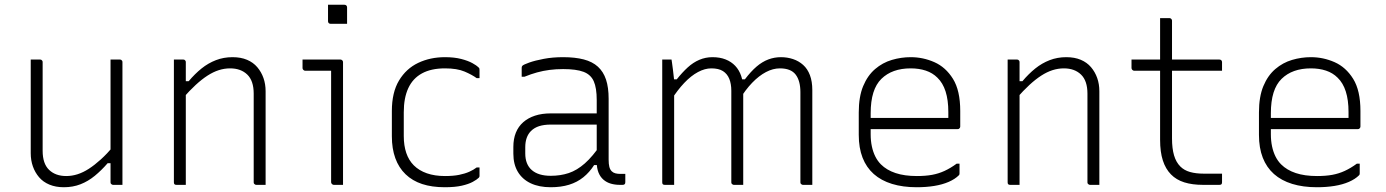

<svg xmlns="http://www.w3.org/2000/svg" viewBox="-20 -776 5820 806"><path d="M148 -526Q152 -526 154 -524.5Q156 -523 157.5 -521Q159 -519 159 -515Q159 -469 159 -422.5Q159 -376 159 -329.5Q159 -283 159 -236.5Q159 -190 159 -143Q159 -89 186 -63Q213 -37 258 -37Q282 -37 305.5 -44.5Q329 -52 353 -67.5Q377 -83 403 -106.5Q429 -130 457 -163V-91H432Q406 -61 378 -38Q350 -15 318 -2.5Q286 10 248 10Q214 10 187.5 -1Q161 -12 144 -32Q127 -52 118 -77.5Q109 -103 109 -133Q109 -178 109 -222.5Q109 -267 109 -312Q109 -357 109 -401Q109 -433 109 -464Q109 -495 109 -526Q119 -526 128.5 -526Q138 -526 148 -526ZM483 -526Q487 -526 489 -524.5Q491 -523 492.5 -521Q494 -519 494 -515Q494 -446 494 -377Q494 -308 494 -238.5Q494 -169 494 -100Q494 -76 494 -56.5Q494 -37 494 -22.5Q494 -8 494 0Q488 0 481.5 0Q475 0 468.5 0Q462 0 455 0Q452 0 449.5 -1.5Q447 -3 445.5 -5Q444 -7 444 -11Q444 -97 444 -183Q444 -269 444 -355Q444 -441 444 -526Q451 -526 457.5 -526Q464 -526 470.5 -526Q477 -526 483 -526Z M1095 0Q1085 0 1075.5 0Q1066 0 1056 0Q1053 0 1050.5 -1.5Q1048 -3 1046.5 -5Q1045 -7 1045 -11Q1045 -73 1045 -135Q1045 -197 1045 -259Q1045 -321 1045 -383Q1045 -437 1018 -463Q991 -489 946 -489Q922 -489 898.5 -481.5Q875 -474 851 -458.5Q827 -443 801.5 -419.5Q776 -396 747 -363V-435H772Q798 -466 826 -488.5Q854 -511 886.5 -523.5Q919 -536 956 -536Q991 -536 1017 -525Q1043 -514 1060 -494Q1077 -474 1086 -448.5Q1095 -423 1095 -393Q1095 -345 1095 -297Q1095 -249 1095 -201.5Q1095 -154 1095 -106Q1095 -79 1095 -52.5Q1095 -26 1095 0ZM760 0Q754 0 747.5 0Q741 0 734.5 0Q728 0 721 0Q718 0 716 -0.5Q714 -1 712.5 -2.5Q711 -4 710.5 -6Q710 -8 710 -11Q710 -63 710 -115Q710 -167 710 -218.5Q710 -270 710 -322Q710 -374 710 -426Q710 -462 710 -488Q710 -514 710 -526Q717 -526 723.5 -526Q730 -526 736.5 -526Q743 -526 749 -526Q753 -526 755 -524.5Q757 -523 758.5 -521Q760 -519 760 -515Q760 -430 760 -344Q760 -258 760 -172Q760 -86 760 0Z M1370 -11Q1370 -58 1370 -104.5Q1370 -151 1370 -198Q1370 -245 1370 -292Q1370 -339 1370 -385.5Q1370 -432 1370 -479H1350Q1339 -479 1328 -479Q1317 -479 1305.5 -479Q1294 -479 1283 -479Q1272 -479 1261 -479Q1257 -479 1253.5 -482.5Q1250 -486 1250 -490Q1250 -499 1250 -508Q1250 -517 1250 -526Q1266 -526 1282 -526Q1298 -526 1314 -526Q1330 -526 1345.5 -526Q1361 -526 1377 -526Q1393 -526 1409 -526Q1412 -526 1414.5 -524.5Q1417 -523 1418.5 -520.5Q1420 -518 1420 -515Q1420 -461 1420 -407.5Q1420 -354 1420 -301Q1420 -248 1420 -194.5Q1420 -141 1420 -87Q1420 -73 1420 -58.5Q1420 -44 1420 -29.5Q1420 -15 1420 0Q1410 0 1400.5 0Q1391 0 1381 0Q1377 0 1373.5 -3.5Q1370 -7 1370 -11ZM1357 -756Q1366 -756 1374.5 -756Q1383 -756 1391.5 -756Q1400 -756 1408.5 -756Q1417 -756 1426 -756Q1431 -756 1434 -753Q1437 -750 1437 -745V-676Q1428 -676 1419.5 -676Q1411 -676 1402.5 -676Q1394 -676 1385.5 -676Q1377 -676 1368 -676Q1363 -676 1360 -679Q1357 -682 1357 -687Z M1848 -536Q1887 -536 1916 -528.5Q1945 -521 1963 -511Q1981 -501 1988 -494Q1992 -490 1992.5 -488Q1993 -486 1993 -481Q1993 -473 1993 -464.5Q1993 -456 1993 -448H1981Q1962 -462 1930.5 -475.5Q1899 -489 1848 -489Q1790 -489 1751.5 -468Q1713 -447 1694 -406Q1675 -365 1675 -305V-205Q1675 -165 1685.5 -134Q1696 -103 1717 -82Q1739 -60 1772 -48.5Q1805 -37 1848 -37Q1883 -37 1907.5 -42Q1932 -47 1950 -55Q1968 -63 1981 -73H1993Q1993 -64 1993 -55.5Q1993 -47 1993 -38Q1993 -36 1992.5 -34Q1992 -32 1990 -30Q1982 -22 1964.5 -12.5Q1947 -3 1918.5 3.5Q1890 10 1847 10Q1793 10 1752 -3.5Q1711 -17 1682.5 -44.5Q1654 -72 1639.5 -112Q1625 -152 1625 -204V-310Q1625 -388 1655 -438Q1685 -488 1735.5 -512Q1786 -536 1848 -536Z M2535 -361Q2535 -330 2535 -298Q2535 -266 2535 -233.5Q2535 -201 2535 -169Q2535 -137 2535 -106Q2535 -87 2538 -75.5Q2541 -64 2548 -57Q2554 -51 2563 -48.5Q2572 -46 2584 -46Q2586 -46 2588.5 -46Q2591 -46 2593 -46H2605Q2605 -37 2605 -28.5Q2605 -20 2605 -11Q2605 -5 2602 -2.5Q2599 0 2594 0Q2589 0 2587 0Q2585 0 2582 0Q2562 0 2544.5 -5Q2527 -10 2513.5 -21.5Q2500 -33 2492.5 -51.5Q2485 -70 2485 -97Q2485 -135 2485 -178Q2485 -221 2485 -259Q2485 -275 2485 -291.5Q2485 -308 2485 -324Q2485 -340 2485 -356Q2485 -407 2472.5 -435Q2460 -463 2429.5 -474.5Q2399 -486 2344 -486Q2314 -486 2287 -482.5Q2260 -479 2234.5 -472Q2209 -465 2182 -454H2170Q2170 -464 2170 -473Q2170 -482 2170 -492Q2170 -495 2171 -497Q2172 -499 2173 -500Q2178 -505 2202 -513.5Q2226 -522 2263 -529Q2300 -536 2344 -536Q2394 -536 2430.5 -526.5Q2467 -517 2490 -496Q2513 -475 2524 -442Q2535 -409 2535 -361ZM2185 -132Q2185 -86 2212.5 -62Q2240 -38 2292 -38Q2333 -38 2367.5 -49.5Q2402 -61 2435 -90Q2468 -119 2504 -172V-83H2474Q2455 -53 2429 -32Q2403 -11 2369 -0.5Q2335 10 2292 10Q2243 10 2208 -6.5Q2173 -23 2154 -54.5Q2135 -86 2135 -131V-159Q2135 -193 2145.5 -219Q2156 -245 2176.5 -263Q2197 -281 2226 -290.5Q2255 -300 2292 -300Q2326 -300 2358 -300Q2390 -300 2423.5 -300Q2457 -300 2495 -300Q2503 -300 2506.5 -294Q2510 -288 2511 -277.5Q2512 -267 2512 -253Q2470 -253 2436.5 -253Q2403 -253 2369.5 -253Q2336 -253 2292 -253Q2264 -253 2243.5 -246.5Q2223 -240 2209 -226Q2197 -214 2191 -197Q2185 -180 2185 -158Z M3390 0Q3384 0 3377.5 0Q3371 0 3364.5 0Q3358 0 3351 0Q3348 0 3345.5 -1.5Q3343 -3 3341.5 -5Q3340 -7 3340 -11Q3340 -53 3340 -95Q3340 -137 3340 -177.5Q3340 -218 3340 -255.5Q3340 -293 3340 -327Q3340 -361 3340 -389Q3340 -437 3320 -463Q3300 -489 3254 -489Q3225 -489 3195.5 -473.5Q3166 -458 3137.5 -428.5Q3109 -399 3083 -356L3080 -443H3107Q3132 -476 3156 -496.5Q3180 -517 3205.5 -526.5Q3231 -536 3258 -536Q3285 -536 3309 -528Q3333 -520 3351.5 -503.5Q3370 -487 3380 -460.5Q3390 -434 3390 -398Q3390 -370 3390 -336Q3390 -302 3390 -263Q3390 -224 3390 -182.5Q3390 -141 3390 -99Q3390 -74 3390 -49.5Q3390 -25 3390 0ZM3100 0Q3094 0 3087.5 0Q3081 0 3074.5 0Q3068 0 3061 0Q3058 0 3055.5 -1.5Q3053 -3 3051.5 -5Q3050 -7 3050 -11Q3050 -54 3050 -96Q3050 -138 3050 -178.5Q3050 -219 3050 -257Q3050 -295 3050 -330Q3050 -365 3050 -395Q3050 -424 3041.5 -445Q3033 -466 3015 -477.5Q2997 -489 2966 -489Q2939 -489 2910 -473.5Q2881 -458 2852.5 -428Q2824 -398 2796 -354V-443H2821Q2844 -472 2867 -493Q2890 -514 2916 -525Q2942 -536 2971 -536Q3002 -536 3026 -526.5Q3050 -517 3066.5 -499.5Q3083 -482 3091.5 -457Q3100 -432 3100 -400Q3100 -359 3100 -312Q3100 -265 3100 -214Q3100 -163 3100 -109Q3100 -55 3100 0ZM2810 0Q2805 0 2800 0Q2795 0 2790.5 0Q2786 0 2781 0Q2776 0 2771 0Q2768 0 2766 -0.5Q2764 -1 2762.5 -2.5Q2761 -4 2760.5 -6Q2760 -8 2760 -11Q2760 -80 2760 -149Q2760 -218 2760 -287.5Q2760 -357 2760 -426Q2760 -462 2760 -488Q2760 -514 2760 -526Q2765 -526 2770 -526Q2775 -526 2779.5 -526Q2784 -526 2789 -526Q2794 -526 2799 -526Q2799 -526 2801 -513Q2803 -500 2805 -483Q2807 -466 2808.5 -452.5Q2810 -439 2810 -439Q2810 -387 2810 -317Q2810 -247 2810 -166.5Q2810 -86 2810 0Z M3803 -536Q3855 -536 3902.5 -515Q3950 -494 3980.5 -445Q4011 -396 4011 -310V-245Q4011 -242 4009.5 -239.5Q4008 -237 4006 -235.5Q4004 -234 4000 -234H3712Q3696 -234 3680 -234Q3664 -234 3648 -234H3629L3607 -281H3961Q3961 -287 3961 -293.5Q3961 -300 3961 -306Q3961 -356 3949.5 -392Q3938 -428 3915 -450Q3895 -470 3866.5 -479.5Q3838 -489 3803 -489Q3725 -489 3680 -445Q3635 -401 3635 -301V-212Q3635 -185 3640 -161.5Q3645 -138 3654.5 -119Q3664 -100 3678 -86Q3702 -62 3739.5 -49.5Q3777 -37 3829 -37Q3865 -37 3892.5 -42Q3920 -47 3945 -58.5Q3970 -70 3996 -89H4008Q4008 -77 4008 -66.5Q4008 -56 4008 -48Q4008 -46 4007.5 -44Q4007 -42 4005 -40Q3989 -24 3962.5 -12.5Q3936 -1 3902 4.5Q3868 10 3828 10Q3770 10 3724.5 -4Q3679 -18 3648 -45.5Q3617 -73 3601 -114Q3585 -155 3585 -210V-304Q3585 -370 3603.5 -414.5Q3622 -459 3653.5 -486Q3685 -513 3724 -524.5Q3763 -536 3803 -536Z M4595 0Q4585 0 4575.5 0Q4566 0 4556 0Q4553 0 4550.5 -1.5Q4548 -3 4546.5 -5Q4545 -7 4545 -11Q4545 -73 4545 -135Q4545 -197 4545 -259Q4545 -321 4545 -383Q4545 -437 4518 -463Q4491 -489 4446 -489Q4422 -489 4398.5 -481.5Q4375 -474 4351 -458.5Q4327 -443 4301.5 -419.5Q4276 -396 4247 -363V-435H4272Q4298 -466 4326 -488.5Q4354 -511 4386.5 -523.5Q4419 -536 4456 -536Q4491 -536 4517 -525Q4543 -514 4560 -494Q4577 -474 4586 -448.5Q4595 -423 4595 -393Q4595 -345 4595 -297Q4595 -249 4595 -201.5Q4595 -154 4595 -106Q4595 -79 4595 -52.5Q4595 -26 4595 0ZM4260 0Q4254 0 4247.5 0Q4241 0 4234.5 0Q4228 0 4221 0Q4218 0 4216 -0.5Q4214 -1 4212.5 -2.5Q4211 -4 4210.5 -6Q4210 -8 4210 -11Q4210 -63 4210 -115Q4210 -167 4210 -218.5Q4210 -270 4210 -322Q4210 -374 4210 -426Q4210 -462 4210 -488Q4210 -514 4210 -526Q4217 -526 4223.5 -526Q4230 -526 4236.5 -526Q4243 -526 4249 -526Q4253 -526 4255 -524.5Q4257 -523 4258.5 -521Q4260 -519 4260 -515Q4260 -430 4260 -344Q4260 -258 4260 -172Q4260 -86 4260 0Z M4730 -526H5099Q5104 -526 5107 -523Q5110 -520 5110 -515Q5110 -509 5110 -503Q5110 -497 5110 -491.5Q5110 -486 5110 -479H4741Q4739 -479 4737 -480Q4735 -481 4733.5 -482.5Q4732 -484 4731 -486Q4730 -488 4730 -490Q4730 -497 4730 -502.5Q4730 -508 4730 -514Q4730 -520 4730 -526ZM5110 -47Q5110 -38 5110 -29Q5110 -20 5110 -11Q5110 -5 5107.5 -2.5Q5105 0 5099 0Q5090 0 5081.5 0Q5073 0 5064.5 0Q5056 0 5047.5 0Q5039 0 5030 0Q4985 0 4951.5 -10.5Q4918 -21 4895.5 -44Q4873 -67 4861.5 -102.5Q4850 -138 4850 -189Q4850 -239 4850 -289Q4850 -339 4850 -389Q4850 -439 4850 -489.5Q4850 -540 4850 -591Q4850 -618 4850 -645.5Q4850 -673 4850 -700Q4860 -700 4869.5 -700Q4879 -700 4889 -700Q4892 -700 4894.5 -698.5Q4897 -697 4898.5 -694.5Q4900 -692 4900 -689Q4900 -627 4900 -565.5Q4900 -504 4900 -442Q4900 -380 4900 -318.5Q4900 -257 4900 -195Q4900 -153 4908.5 -124Q4917 -95 4935 -77Q4951 -61 4975.5 -54Q5000 -47 5034 -47Q5044 -47 5054.5 -47Q5065 -47 5075 -47Q5085 -47 5095 -47Z M5483 -536Q5535 -536 5582.5 -515Q5630 -494 5660.5 -445Q5691 -396 5691 -310V-245Q5691 -242 5689.5 -239.5Q5688 -237 5686 -235.5Q5684 -234 5680 -234H5392Q5376 -234 5360 -234Q5344 -234 5328 -234H5309L5287 -281H5641Q5641 -287 5641 -293.5Q5641 -300 5641 -306Q5641 -356 5629.5 -392Q5618 -428 5595 -450Q5575 -470 5546.5 -479.5Q5518 -489 5483 -489Q5405 -489 5360 -445Q5315 -401 5315 -301V-212Q5315 -185 5320 -161.5Q5325 -138 5334.5 -119Q5344 -100 5358 -86Q5382 -62 5419.5 -49.5Q5457 -37 5509 -37Q5545 -37 5572.5 -42Q5600 -47 5625 -58.5Q5650 -70 5676 -89H5688Q5688 -77 5688 -66.5Q5688 -56 5688 -48Q5688 -46 5687.5 -44Q5687 -42 5685 -40Q5669 -24 5642.5 -12.5Q5616 -1 5582 4.5Q5548 10 5508 10Q5450 10 5404.5 -4Q5359 -18 5328 -45.5Q5297 -73 5281 -114Q5265 -155 5265 -210V-304Q5265 -370 5283.5 -414.5Q5302 -459 5333.5 -486Q5365 -513 5404 -524.5Q5443 -536 5483 -536Z"/></svg>

Font: Recursive Sans Linear Light
Style: Regular
Weight: 300
Version: Version 1.085